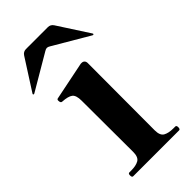

<svg xmlns="http://www.w3.org/2000/svg" viewBox="-242 -758 813 813"><g transform="rotate(-45 165.0 -351.0)"><path d="M36 0Q29 0 29 -12Q29 -23 36 -23H47Q76 -23 92.5 -32.5Q109 -42 109 -73L108 -381Q108 -413 94.5 -423.5Q81 -434 47 -436Q38 -436 38 -451Q38 -458 44 -459L216 -494H221Q229 -494 234 -489Q239 -484 239 -475L238 -73Q238 -42 254.5 -32.5Q271 -23 300 -23H311Q318 -23 318 -12Q318 0 311 0ZM-19 -546 -18 -549 71 -688Q80 -702 96 -702H227Q243 -702 252 -688L342 -549L343 -546Q343 -543 339 -543L336 -544L176 -638Q168 -643 162 -643Q156 -643 148 -638L-12 -544L-15 -543Q-19 -543 -19 -546Z"/></g></svg>

Font: Shippori Mincho B1 ExtraBold
Style: Regular
Weight: 800
Designer: FONTDASU
Foundry: FONTDASU / Google Inc. / but / Adobe
Version: Version 3.110; ttfautohint (v1.8.3)